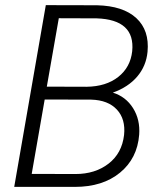

<svg xmlns="http://www.w3.org/2000/svg" viewBox="-20 -731 639 751"><path d="M35.6 0ZM35.6 0 159.2 -710.9 359.4 -710.4Q461.4 -708 513.2 -660.2Q564.9 -612.3 557.1 -528.3Q551.8 -472.7 516.6 -431.4Q481.4 -390.1 421.4 -368.7Q472.2 -353 500.5 -307.9Q528.8 -262.7 524.4 -204.1Q517.1 -111.3 449.5 -55.7Q381.8 0 272.9 0ZM154.8 -341.8 104 -50.8 274.9 -50.3Q352.1 -50.3 404.5 -90.8Q457 -131.3 465.3 -203.1Q471.7 -265.1 437.3 -302.2Q402.8 -339.4 336.9 -341.3ZM163.1 -392.1 318.8 -391.6Q395 -392.6 442.6 -430.2Q490.2 -467.8 497.1 -530.8Q509.3 -654.3 357.9 -659.2L210 -659.7Z"/></svg>

Font: Roboto Light
Style: Italic
Weight: 300
Italic angle: -12°
Designer: Google
Version: Version 2.134; 2016; ttfautohint (v1.6)